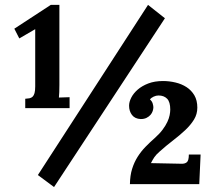

<svg xmlns="http://www.w3.org/2000/svg" viewBox="-20 -736 873 772"><path d="M643.1 -662.6 197.3 16.1 132.3 -32.2 575.2 -716.3ZM57.6 -581.5 37.6 -620.6 184.1 -716.3H218.8V-395Q218.8 -379.4 218.3 -365.2Q217.8 -351.1 216.8 -343.8L259.8 -345.2V-301.3H81.5V-338.9Q90.8 -339.4 98.4 -340.8Q106 -342.3 111.1 -347.2Q116.2 -352.1 118.9 -361.8Q121.6 -371.6 121.6 -388.7V-618.7ZM583 -335.9Q591.3 -329.1 594 -319.6Q596.7 -310.1 596.7 -304.7Q596.7 -297.9 594 -289.6Q591.3 -281.2 585.2 -274.2Q579.1 -267.1 569.3 -262.2Q559.6 -257.3 545.9 -257.3Q522.5 -258.3 510.7 -273.7Q499 -289.1 499 -311Q499 -326.2 507.8 -343.5Q516.6 -360.8 533.7 -375.7Q550.8 -390.6 576.2 -400.4Q601.6 -410.2 635.3 -410.2Q660.6 -410.2 685.5 -404.3Q710.4 -398.4 730 -385.7Q749.5 -373 761.5 -352.8Q773.4 -332.5 773.4 -303.2Q773.4 -276.9 760 -255.1Q746.6 -233.4 724.9 -212.9Q703.1 -192.4 676 -171.6Q648.9 -150.9 621.1 -126Q613.8 -119.6 608.9 -114.3Q604 -108.9 600.3 -103.5Q596.7 -98.1 593.5 -92.5Q590.3 -86.9 586.9 -80.1L710 -77.6Q723.1 -77.1 731.2 -83.7Q739.3 -90.3 739.3 -114.7H786.6L781.2 4.4H502.4Q502.9 -30.3 511.2 -56.9Q519.5 -83.5 533.2 -105.2Q546.9 -127 564.7 -145.3Q582.5 -163.6 602.5 -181.2Q621.6 -198.2 633.8 -214.6Q646 -231 652.8 -245.6Q659.7 -260.3 662.1 -272.9Q664.6 -285.6 664.6 -295.4Q664.6 -326.2 651.9 -339.1Q639.2 -352.1 617.2 -352.1Q607.4 -352.1 597.2 -347.2Q586.9 -342.3 583 -335.9Z"/></svg>

Font: DimaFred
Style: Bold
Weight: 800
Designer: R.Balvardi
Foundry: R.Balvardi (r.balvardi@gmail.com)
Version: Version 1.00;August 2, 2018;FontCreator 11.5.0.2427 64-bit